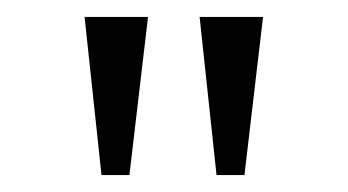

<svg xmlns="http://www.w3.org/2000/svg" viewBox="-20 -743 411 227"><path d="M236 -536 216 -723H291L269 -536ZM100 -536 80 -723H155L133 -536Z"/></svg>

Font: Public Sans Thin Thin
Style: Regular
Weight: 250
Version: Version 2.001